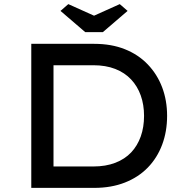

<svg xmlns="http://www.w3.org/2000/svg" viewBox="-20 -913 912 933"><path d="M132 0V-700H438Q521 -700 586.5 -674Q652 -648 698 -600Q744 -552 768 -488.5Q792 -425 792 -350Q792 -274 768 -210Q744 -146 698.5 -99Q653 -52 587 -26Q521 0 438 0ZM240 -93 237 -104H433Q494 -104 540.5 -122Q587 -140 617.5 -172.5Q648 -205 664 -250Q680 -295 680 -350Q680 -404 664 -449Q648 -494 617 -527Q586 -560 540 -578Q494 -596 433 -596H234L240 -605ZM394 -757 274 -860 312 -893 452 -830H422L562 -893L600 -860L480 -757Z"/></svg>

Font: Lexend Exa
Style: Regular
Weight: 400
Designer: Bonnie Shaver-Troup, Thomas Jockin
Foundry: Lexend
Version: Version 1.007